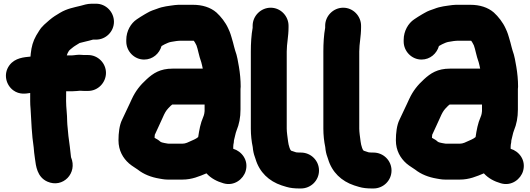

<svg xmlns="http://www.w3.org/2000/svg" viewBox="-20 -795 2921 1059"><path d="M344.5 -238C344.5 -242.9 344.8 -291.6 344.9 -291.6C345.6 -291.6 347 -291.5 348 -291.5H377C396.6 -291.5 410.3 -294.2 420.5 -294.5C426.8 -294 435.9 -293.5 443 -293.5H466C520.9 -293.5 564.5 -339.6 564.5 -393C564.5 -447 520 -491.5 466 -491.5H443C440.1 -491.5 436.6 -491.7 432.7 -492.2C409.6 -495.1 389 -489.5 377 -489.5H348.4C350.8 -498.2 354.5 -506 360.5 -515.2C363.7 -519 369.1 -523.4 380.1 -532.2C388.9 -539.9 402.5 -547.2 419.2 -557.8C437.8 -563.3 466 -568.4 492.8 -576.5H510C564 -576.5 608.5 -621 608.5 -675C608.5 -728.4 564.9 -774.5 510 -774.5H486C459.8 -774.5 439.7 -766.8 425.9 -763.4C386.7 -753.6 350 -747.7 310.7 -724.2C290.2 -711.9 273.7 -702.3 252.2 -684.1C234.4 -667.8 212.5 -652.4 196.1 -625.7L179.7 -599C161.7 -567.1 153.9 -537.8 149.7 -499.8L148.2 -482.9C115.2 -479.5 62.6 -476.9 31.7 -434.6C-3.3 -386.8 13.4 -325.9 53.4 -296.7C88 -271.4 124 -278.8 146.5 -282.2V-238C146.5 -223.6 147.1 -210 148.6 -195.1C152.6 -126.4 155.2 -50.1 165.8 18C168.1 39.2 168.4 54.9 172.9 80.7C178.1 119.4 184.1 181.2 241.2 206.7C326 244.6 409.2 160.7 371.7 72C367.7 33.2 363 -5.1 357.3 -45.4L353.3 -88.4C352.2 -101.2 350.5 -113.7 350.5 -125C350.5 -166.1 344.5 -201.7 344.5 -238Z M1307.5 -317C1307.5 -353.5 1303.8 -391.6 1297.9 -426.4C1293.1 -452.9 1288.2 -487.5 1277.1 -516.3C1274 -524.5 1270 -543.9 1265.1 -561.3L1256.9 -589.7C1252.8 -602.9 1250.4 -611.9 1246.3 -621.2L1238.2 -639.4C1223.7 -671.4 1198.4 -703.8 1173.9 -726C1140.7 -754.8 1095.4 -768.5 1045 -768.5H982C970.5 -768.5 956.8 -768.9 944.7 -767.1C911.9 -762.4 879.2 -760 844.5 -746C829.7 -740.7 811.6 -735.8 790.8 -723.2L777.8 -715.8C764.6 -708.5 744.8 -695.3 734.2 -688.2C702.2 -666.9 676.5 -624.2 676.5 -575V-566C676.5 -512.6 720.1 -466.5 775 -466.5C823.1 -466.5 859.4 -500.3 871 -541.1L888.5 -550.8C900.2 -556.6 914.2 -562.6 924 -564C944 -567.6 961.2 -570.5 980 -570.5H1045C1046.6 -570.5 1047.5 -570.2 1049.2 -569.9C1053.3 -564.6 1057.7 -556.8 1063.7 -544.7C1071.9 -523.5 1076.8 -488.1 1090.2 -451.8L1094.5 -434.5C1095.7 -429 1097.1 -422.6 1098.4 -416.5H932C862.6 -416.5 824.7 -390.7 788.7 -357.7C753.2 -325.3 728 -293.9 707 -248.8L695.2 -223.2C680.8 -194.3 666.6 -161 653.5 -134.8C638.4 -104.7 633.5 -61 633.5 -21C633.5 35.8 659 77.5 691.3 106.2C710.4 122.7 730.2 132.8 739.6 140.3C772.3 166.4 813.9 182.5 858.7 190L875.5 192.9C884.5 194.5 894.9 195.5 905 195.5H986C1038.6 195.5 1079.4 177.6 1118.8 161.1C1143.4 188.5 1176.7 205.8 1212.6 216C1272.6 233.5 1322.3 192.1 1335 148.5C1352.7 87.7 1311.7 38.7 1266.5 25.7V14.5C1267 10.2 1267.2 8.8 1267.4 2.2C1268.8 -4.6 1270.5 -12.9 1270.5 -21C1276.5 -42.1 1278.4 -59 1284.7 -74.9C1299 -109.6 1306.5 -146.6 1306.5 -191V-304C1306.5 -307.3 1307.5 -312.8 1307.5 -317ZM1108.5 -218.5V-182.3L1106.9 -169.5C1105.8 -162.9 1103.9 -156.4 1100.7 -149.2C1085.8 -115.6 1078.8 -77.5 1073.1 -39L1062.4 -31.4C1053.6 -26.1 1049.3 -24.7 1041.3 -21C1017.7 -10.2 1003.9 -2.5 986 -2.5H911C909.2 -2.5 906.9 -2.7 905.3 -3L888.5 -5.9C881.1 -7.2 869.1 -9.9 864.4 -13.6C855.7 -22.2 844.9 -27.8 832.5 -34.9C832.6 -40.9 833.1 -48.4 833.8 -51.9C834.4 -52.9 835 -54.1 835.5 -55.2C846.6 -81.3 862.3 -110.8 875.4 -142L884.8 -162.8C895.9 -184.7 900.6 -190.5 921.2 -211.2C923.8 -213.3 926.6 -215.6 930.1 -218.5Z M1616 45.5C1615 45.5 1614.2 45.4 1612.9 45.1L1595.1 39.2C1586 36.6 1586.7 36.6 1584.4 34.7C1580 31.2 1573.4 10.6 1571.9 2.5L1569.1 -13.6C1566.1 -37 1561.5 -66 1561.5 -85V-511C1561.5 -554.8 1571.5 -593.6 1571.5 -644V-653C1571.5 -706.4 1527.9 -752.5 1473 -752.5C1418.8 -752.5 1373.5 -707.3 1373.5 -653V-641.6C1366.2 -602.8 1363.5 -555.2 1363.5 -511V-85C1363.5 -51.2 1367.4 -14.1 1374 16.2L1375.8 32C1378.9 52 1383.7 66.5 1389.4 81.8C1411.1 155 1463.1 204.2 1533.6 227.7L1560 235.8C1580.7 242.2 1605.8 244.5 1631 244.5H1640C1694.6 244.5 1739.5 200.5 1739.5 145.5C1739.5 90.5 1694.6 46.5 1640 46.5H1631C1628.8 46.5 1620.7 45.5 1616 45.5Z M2016 45.5C2015 45.5 2014.2 45.4 2012.9 45.1L1995.1 39.2C1986 36.6 1986.7 36.6 1984.4 34.7C1980 31.2 1973.4 10.6 1971.9 2.5L1969.1 -13.6C1966.1 -37 1961.5 -66 1961.5 -85V-511C1961.5 -554.8 1971.5 -593.6 1971.5 -644V-653C1971.5 -706.4 1927.9 -752.5 1873 -752.5C1818.8 -752.5 1773.5 -707.3 1773.5 -653V-641.6C1766.2 -602.8 1763.5 -555.2 1763.5 -511V-85C1763.5 -51.2 1767.4 -14.1 1774 16.2L1775.8 32C1778.9 52 1783.7 66.5 1789.4 81.8C1811.1 155 1863.1 204.2 1933.6 227.7L1960 235.8C1980.7 242.2 2005.8 244.5 2031 244.5H2040C2094.6 244.5 2139.5 200.5 2139.5 145.5C2139.5 90.5 2094.6 46.5 2040 46.5H2031C2028.8 46.5 2020.7 45.5 2016 45.5Z M2837.5 -317C2837.5 -353.5 2833.8 -391.6 2827.9 -426.4C2823.1 -452.9 2818.2 -487.5 2807.1 -516.3C2804 -524.5 2800 -543.9 2795.1 -561.3L2786.9 -589.7C2782.8 -602.9 2780.4 -611.9 2776.3 -621.2L2768.2 -639.4C2753.7 -671.4 2728.4 -703.8 2703.9 -726C2670.7 -754.8 2625.4 -768.5 2575 -768.5H2512C2500.5 -768.5 2486.8 -768.9 2474.7 -767.1C2441.9 -762.4 2409.2 -760 2374.5 -746C2359.7 -740.7 2341.6 -735.8 2320.8 -723.2L2307.8 -715.8C2294.6 -708.5 2274.8 -695.3 2264.2 -688.2C2232.2 -666.9 2206.5 -624.2 2206.5 -575V-566C2206.5 -512.6 2250.1 -466.5 2305 -466.5C2353.1 -466.5 2389.4 -500.3 2401 -541.1L2418.5 -550.8C2430.2 -556.6 2444.2 -562.6 2454 -564C2474 -567.6 2491.2 -570.5 2510 -570.5H2575C2576.6 -570.5 2577.5 -570.2 2579.2 -569.9C2583.3 -564.6 2587.7 -556.8 2593.7 -544.7C2601.9 -523.5 2606.8 -488.1 2620.2 -451.8L2624.5 -434.5C2625.7 -429 2627.1 -422.6 2628.4 -416.5H2462C2392.6 -416.5 2354.7 -390.7 2318.7 -357.7C2283.2 -325.3 2258 -293.9 2237 -248.8L2225.2 -223.2C2210.8 -194.3 2196.6 -161 2183.5 -134.8C2168.4 -104.7 2163.5 -61 2163.5 -21C2163.5 35.8 2189 77.5 2221.3 106.2C2240.4 122.7 2260.2 132.8 2269.6 140.3C2302.3 166.4 2343.9 182.5 2388.7 190L2405.5 192.9C2414.5 194.5 2424.9 195.5 2435 195.5H2516C2568.6 195.5 2609.4 177.6 2648.8 161.1C2673.4 188.5 2706.7 205.8 2742.6 216C2802.6 233.5 2852.3 192.1 2865 148.5C2882.7 87.7 2841.7 38.7 2796.5 25.7V14.5C2797 10.2 2797.2 8.8 2797.4 2.2C2798.8 -4.6 2800.5 -12.9 2800.5 -21C2806.5 -42.1 2808.4 -59 2814.7 -74.9C2829 -109.6 2836.5 -146.6 2836.5 -191V-304C2836.5 -307.3 2837.5 -312.8 2837.5 -317ZM2638.5 -218.5V-182.3L2636.9 -169.5C2635.8 -162.9 2633.9 -156.4 2630.7 -149.2C2615.8 -115.6 2608.8 -77.5 2603.1 -39L2592.4 -31.4C2583.6 -26.1 2579.3 -24.7 2571.3 -21C2547.7 -10.2 2533.9 -2.5 2516 -2.5H2441C2439.2 -2.5 2436.9 -2.7 2435.3 -3L2418.5 -5.9C2411.1 -7.2 2399.1 -9.9 2394.4 -13.6C2385.7 -22.2 2374.9 -27.8 2362.5 -34.9C2362.6 -40.9 2363.1 -48.4 2363.8 -51.9C2364.4 -52.9 2365 -54.1 2365.5 -55.2C2376.6 -81.3 2392.3 -110.8 2405.4 -142L2414.8 -162.8C2425.9 -184.7 2430.6 -190.5 2451.2 -211.2C2453.8 -213.3 2456.6 -215.6 2460.1 -218.5Z"/></svg>

Font: Smoothie
Style: ExBd
Weight: 800
Foundry: Cannot Into Space Fonts
Version: Version 0.8